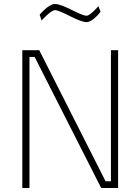

<svg xmlns="http://www.w3.org/2000/svg" viewBox="-20 -944 705 964"><path d="M474 -913C474 -913 433 -865 415 -865C383 -865 299 -924 256 -924C223 -924 179 -870 179 -870L189 -841C189 -841 235 -893 256 -893C288 -893 372 -833 415 -833C446 -833 485 -885 485 -885L474 -913ZM128 0V-658H154L488 0H573V-692H537V-34H510L177 -692H92V0Z"/></svg>

Font: RazerF5 Thin
Style: Regular
Weight: 250
Foundry: Razer Inc.
Version: Version 2